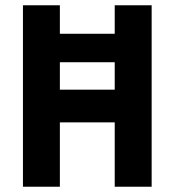

<svg xmlns="http://www.w3.org/2000/svg" viewBox="-20 -708 662 728"><path d="M67 0V-688H207V-580H415V-688H555V0H415V-244H207V0ZM207 -368H415V-472H207Z"/></svg>

Font: Saira Semi Condensed SemiBold
Style: Regular
Weight: 600
Width: 4
Designer: Hector Gatti with collaboration of the Omnibus-Type team
Foundry: Omnibus-Type
Version: Version 1.001; ttfautohint (v1.8)